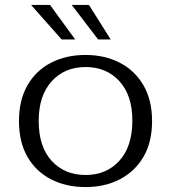

<svg xmlns="http://www.w3.org/2000/svg" viewBox="-20 -747 694 779"><path d="M230 -587 106 -727H183L285 -587ZM378 -587 271 -727H341L429 -587ZM327 12Q248 12 187 -19.5Q126 -51 91.5 -110.5Q57 -170 57 -256Q57 -341 91.5 -401Q126 -461 187 -492.5Q248 -524 327 -524Q405 -524 466 -492.5Q527 -461 562 -401Q597 -341 597 -256Q597 -170 562 -110.5Q527 -51 466 -19.5Q405 12 327 12ZM327 -37Q412 -37 464.5 -95Q517 -153 517 -258Q517 -360 464.5 -417.5Q412 -475 327 -475Q242 -475 189.5 -417Q137 -359 137 -256Q137 -152 189.5 -94.5Q242 -37 327 -37Z"/></svg>

Font: Montagu Slab 16pt Light
Style: Regular
Weight: 300
Designer: Florian Karsten
Foundry: Florian Karsten
Version: Version 1.000; ttfautohint (v1.8.3)